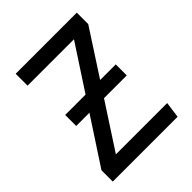

<svg xmlns="http://www.w3.org/2000/svg" viewBox="-195 -801 913 913"><g transform="rotate(-45 261.0 -344.5)"><path d="M66 -689V-609H378L231 -384H94V-310H183L30 -76V0H466L477 -81H132L281 -310H434V-384H329L477 -612V-689Z"/></g></svg>

Font: Fira Sans
Style: Regular
Weight: 400
Designer: Carrois Corporate & Edenspiekermann AG
Foundry: Carrois Corporate GbR & Edenspiekermann AG
Version: Version 4.203